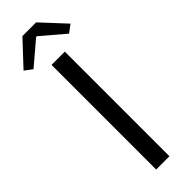

<svg xmlns="http://www.w3.org/2000/svg" viewBox="-329 -944 951 951"><g transform="rotate(-45 146.5 -468.0)"><path d="M100 0H193V-733H100ZM-18 -811 22 -781 144 -885H149L271 -781L311 -811L195 -936H99Z"/></g></svg>

Font: Noto Sans T Chinese Regular
Style: Regular
Weight: 400
Designer: Ryoko NISHIZUKA (kana & ideographs); Paul D. Hunt (Latin, Greek & Cyrillic); Wenlong ZHANG (bopomofo); Sandoll Communica
Foundry: Adobe Systems Incorporated
Version: Version 1.000;PS 1;hotconv 1.0.78;makeotf.lib2.5.61930